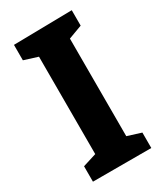

<svg xmlns="http://www.w3.org/2000/svg" viewBox="-179 -779 730 852"><g transform="rotate(-30 186.0 -353.0)"><path d="M336 -627 266 -601V-101L336 -79V0H37V-79L107 -101V-600L37 -622V-701L336 -706Z"/></g></svg>

Font: Bitter Pro OGT
Style: Bold
Weight: 700
Designer: Sol Matas, and Bitter project Authors
Foundry: Sol Matas
Version: Version 2.110